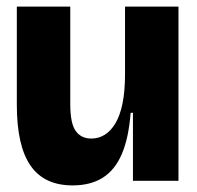

<svg xmlns="http://www.w3.org/2000/svg" viewBox="-20 -548 597 582"><path d="M200 14Q114 14 72.5 -46Q31 -106 31 -230V-528H193V-232Q193 -174 209.5 -151Q226 -128 257 -128Q279 -128 297.5 -139.5Q316 -151 330 -174.5Q344 -198 351.5 -235Q359 -272 359 -324V-528H521V-238V0H383V-206H376Q370 -129 349 -80.5Q328 -32 291 -9Q254 14 200 14Z"/></svg>

Font: Bricolage Grotesque 96pt ExtraBold
Style: Regular
Weight: 800
Designer: Mathieu Triay
Foundry: Atelier Triay
Version: Version 1.001;gftools[0.9.33.dev8+g029e19f]